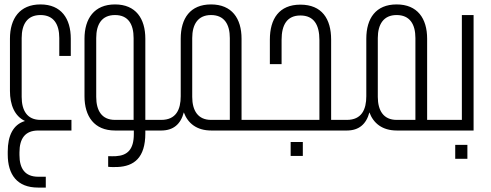

<svg xmlns="http://www.w3.org/2000/svg" viewBox="-20 -590 2220 868"><path d="M303 -48H163C103 -48 78 -90 78 -152V-418C78 -480 103 -522 163 -522C223 -522 248 -480 248 -418V-337H300V-415C300 -506 257 -570 163 -570C69 -570 25 -506 25 -415V-179C25 -116 46 -65 93 -43C39 -27 15 24 15 95V108C15 199 57 258 152 258H187V209H153C93 209 68 172 68 111V99C68 37 93 0 153 0H303Z M500 -570C406 -570 362 -506 362 -415V-155C362 -64 406 0 500 0H585V16C585 86 556 113 504 116C493 116 481 117 469 116V164C484 166 496 165 511 165C585 162 637 124 637 13V0H711C713 0 714 -1 714 -3V-45C714 -47 713 -48 711 -48H637V-415C637 -506 594 -570 500 -570ZM584 -48H500C440 -48 415 -90 415 -152V-418C415 -480 440 -522 500 -522C560 -522 584 -480 584 -418Z M1072 -48V-415C1072 -507 1028 -570 934 -570C840 -570 797 -507 797 -415V-155C797 -95 776 -48 709 -48C706 -48 704 -47 704 -44V-4C704 -1 706 0 709 0C764 0 797 -29 811 -82C829 -33 869 0 935 0H1144C1147 0 1149 -1 1149 -4V-44C1149 -47 1147 -48 1144 -48ZM934 -48C875 -48 849 -90 849 -152V-418C849 -480 875 -522 934 -522C994 -522 1019 -480 1019 -418V-48Z M1550 0C1552 0 1553 -1 1553 -3V-45C1553 -47 1552 -48 1550 -48H1477V-411C1477 -505 1435 -569 1338 -569C1242 -569 1200 -505 1200 -411V-300H1253V-410C1253 -478 1278 -520 1338 -520C1399 -520 1424 -478 1424 -409V-48H1142C1140 -48 1139 -47 1139 -45V-3C1139 -1 1140 0 1142 0ZM1294 52V115H1349V52Z M1911 -48V-415C1911 -507 1867 -570 1773 -570C1679 -570 1636 -507 1636 -415V-155C1636 -95 1615 -48 1548 -48C1545 -48 1543 -47 1543 -44V-4C1543 -1 1545 0 1548 0C1603 0 1636 -29 1650 -82C1668 -33 1708 0 1774 0H1983C1986 0 1988 -1 1988 -4V-44C1988 -47 1986 -48 1983 -48ZM1773 -48C1714 -48 1688 -90 1688 -152V-418C1688 -480 1714 -522 1773 -522C1833 -522 1858 -480 1858 -418V-48Z M1982 -48C1979 -48 1977 -47 1977 -44V-5C1977 -2 1979 0 1982 0H2121V-522H2068V-48ZM2038 65V128H2093V65Z"/></svg>

Font: Modon Arabic
Style: Regular
Weight: 400
Designer: Ahmedzaza
Foundry: Ahmedzaza
Version: Version 2.010